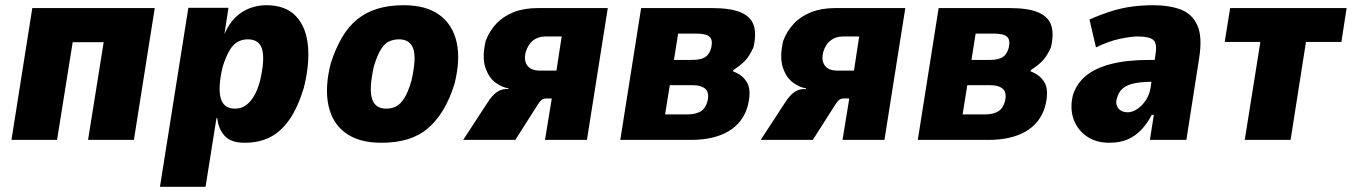

<svg xmlns="http://www.w3.org/2000/svg" viewBox="-20 -537 5189 737"><path d="M24 0 104 -506H574L494 0H318L378 -375H259L199 0Z M594 180 703 -507H857L841 -403H840Q858 -445 883 -469.5Q908 -494 938.5 -505.5Q969 -517 1002 -517Q1076 -517 1115.5 -475.5Q1155 -434 1162 -362Q1169 -290 1146 -199Q1123 -124 1091 -78Q1059 -32 1017 -10.5Q975 11 919 11Q866 11 842 -16Q818 -43 814 -83L811 -84L769 180ZM882 -120Q904 -120 920.5 -130.5Q937 -141 952 -163.5Q967 -186 978 -226Q997 -307 986.5 -346.5Q976 -386 931 -386Q911 -386 893.5 -377Q876 -368 862 -345Q848 -322 835 -282Q816 -202 827 -161Q838 -120 882 -120Z M1443 11Q1358 11 1306.5 -26.5Q1255 -64 1240.5 -133.5Q1226 -203 1250 -295Q1268 -351 1293 -393.5Q1318 -436 1351.5 -463Q1385 -490 1429 -503.5Q1473 -517 1530 -517Q1616 -517 1667 -479.5Q1718 -442 1733 -374Q1748 -306 1724 -213Q1706 -156 1680.5 -114Q1655 -72 1622 -44Q1589 -16 1545 -2.5Q1501 11 1443 11ZM1462 -120Q1484 -120 1500.5 -128.5Q1517 -137 1531.5 -159.5Q1546 -182 1559 -226Q1579 -313 1566.5 -349.5Q1554 -386 1512 -386Q1492 -386 1474.5 -378.5Q1457 -371 1442.5 -348Q1428 -325 1415 -282Q1396 -196 1408 -158Q1420 -120 1462 -120Z M1758 0 1850 -141Q1869 -171 1886.5 -183Q1904 -195 1921 -195H1932V-198Q1908 -201 1882 -220Q1856 -239 1843 -278Q1830 -317 1844 -379Q1858 -417 1884.5 -445.5Q1911 -474 1951 -490Q1991 -506 2044 -506H2313L2233 0H2072L2098 -159H2077Q2066 -159 2059 -153.5Q2052 -148 2044 -135L1958 0ZM2053 -266H2116L2136 -397H2074Q2046 -397 2026.5 -382Q2007 -367 1998 -337Q1990 -305 2004 -285.5Q2018 -266 2053 -266Z M2361 0 2441 -506H2714Q2786 -506 2824.5 -489Q2863 -472 2873.5 -439Q2884 -406 2872 -355Q2865 -339 2855.5 -324Q2846 -309 2832 -296Q2818 -283 2795 -268L2794 -263Q2834 -248 2849.5 -216.5Q2865 -185 2849 -126Q2830 -64 2774.5 -32Q2719 0 2632 0ZM2533 -98H2621Q2649 -98 2668 -108.5Q2687 -119 2695 -146Q2704 -180 2688.5 -195Q2673 -210 2638 -210H2551ZM2567 -307H2637Q2670 -307 2686.5 -317.5Q2703 -328 2710 -353Q2717 -384 2703.5 -396Q2690 -408 2654 -408H2583Z M2900 0 2992 -141Q3011 -171 3028.5 -183Q3046 -195 3063 -195H3074V-198Q3050 -201 3024 -220Q2998 -239 2985 -278Q2972 -317 2986 -379Q3000 -417 3026.5 -445.5Q3053 -474 3093 -490Q3133 -506 3186 -506H3455L3375 0H3214L3240 -159H3219Q3208 -159 3201 -153.5Q3194 -148 3186 -135L3100 0ZM3195 -266H3258L3278 -397H3216Q3188 -397 3168.5 -382Q3149 -367 3140 -337Q3132 -305 3146 -285.5Q3160 -266 3195 -266Z M3503 0 3583 -506H3856Q3928 -506 3966.5 -489Q4005 -472 4015.5 -439Q4026 -406 4014 -355Q4007 -339 3997.5 -324Q3988 -309 3974 -296Q3960 -283 3937 -268L3936 -263Q3976 -248 3991.5 -216.5Q4007 -185 3991 -126Q3972 -64 3916.5 -32Q3861 0 3774 0ZM3675 -98H3763Q3791 -98 3810 -108.5Q3829 -119 3837 -146Q3846 -180 3830.5 -195Q3815 -210 3780 -210H3693ZM3709 -307H3779Q3812 -307 3828.5 -317.5Q3845 -328 3852 -353Q3859 -384 3845.5 -396Q3832 -408 3796 -408H3725Z M4238 11Q4187 11 4151 -14Q4115 -39 4100.5 -81Q4086 -123 4099 -174Q4114 -218 4149.5 -247Q4185 -276 4245.5 -291.5Q4306 -307 4393 -307H4438L4425 -223H4402Q4364 -223 4336 -217.5Q4308 -212 4291.5 -199Q4275 -186 4268 -162Q4260 -140 4271.5 -123Q4283 -106 4310 -106Q4325 -106 4343 -117Q4361 -128 4376.5 -149.5Q4392 -171 4397 -203L4416 -332Q4422 -372 4406 -384.5Q4390 -397 4348 -397Q4321 -397 4278.5 -388Q4236 -379 4187 -355L4162 -462Q4207 -482 4247.5 -494.5Q4288 -507 4327.5 -512Q4367 -517 4406 -517Q4468 -517 4512 -500.5Q4556 -484 4576 -440Q4596 -396 4583 -314L4534 0H4394L4409 -96H4401Q4385 -65 4362.5 -40.5Q4340 -16 4310 -2.5Q4280 11 4238 11Z M4758 0 4818 -376H4681L4702 -506H5149L5129 -376H4993L4934 0Z"/></svg>

Font: Nunito Sans 7pt Condensed Black
Style: Italic
Weight: 900
Width: 3
Italic angle: -9°
Designer: Vernon Adams
Foundry: Vernon Adams
Version: Version 3.101;gftools[0.9.27]